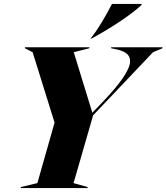

<svg xmlns="http://www.w3.org/2000/svg" viewBox="-20 -951 842 971"><path d="M106 -712H432V-707L353 -687L447 -381L498 -434Q638 -580 638 -642Q638 -667 618.5 -681.5Q599 -696 562 -703L542 -707V-712H802V-707L754 -687L451 -368L352 -25L423 -5V0H85V-5L169 -25L256 -331L145 -687L106 -707ZM546 -931H696V-926Q654 -887 584.5 -841Q515 -795 443 -756H438Q466 -791 495 -839Q524 -887 546 -931Z"/></svg>

Font: Nyght Serif Dark Italic
Style: Regular
Weight: 800
Italic angle: -16°
Designer: Maksym Kobuzan
Version: Version 0.400